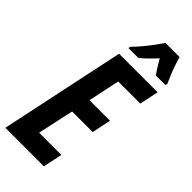

<svg xmlns="http://www.w3.org/2000/svg" viewBox="-294 -982 1032 1032"><g transform="rotate(45 222.5 -465.5)"><path d="M-2 0 148.9 -713.9H441.9L418.9 -605H251L212.9 -424.8H369.1L346.2 -315.9H189.9L145 -109.9H314L291 0ZM162.6 -771 164.6 -782.2Q187 -805.2 207.8 -829.8Q228.5 -854.5 247.8 -880.1Q267.1 -905.8 283.7 -931.2H391.6Q396.5 -912.1 405.8 -884.8Q415 -857.4 426.3 -830.1Q437.5 -802.7 446.8 -783.2L443.8 -771H371.6Q363.8 -781.7 355.5 -793.9Q347.2 -806.2 338.6 -820.6Q330.1 -835 320.8 -851.1Q297.4 -825.7 276.6 -805.4Q255.9 -785.2 237.8 -771Z"/></g></svg>

Font: Open Sans Condensed
Style: Italic
Weight: 400
Width: 3
Italic angle: -12°
Designer: Monotype Design Team
Foundry: Monotype Imaging Inc.
Version: Version 3.000